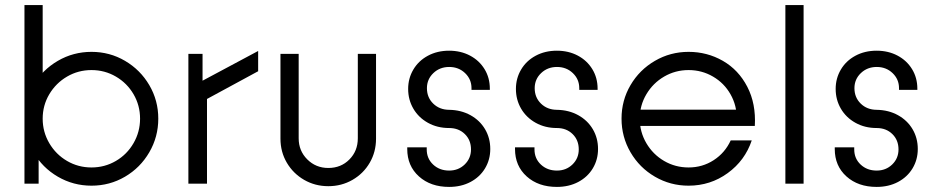

<svg xmlns="http://www.w3.org/2000/svg" viewBox="-20 -726 3699 759"><path d="M76.7 -257Q76.7 -329 112.2 -389.5Q147.7 -450 208.7 -485.5Q269.7 -521 341.7 -521Q413.7 -521 474.2 -485.5Q534.7 -450 570.2 -389.5Q605.7 -329 605.7 -257Q605.7 -185 570.2 -124Q534.7 -63 474.2 -27.5Q413.7 8 341.7 8Q269.7 8 208.7 -27.5Q147.7 -63 112.2 -124Q76.7 -185 76.7 -257ZM76.7 -706H148.7V-194.7L132.7 -166.1V0H76.7ZM533.7 -257Q533.7 -309.3 508 -353.4Q482.2 -397.6 438.1 -423.3Q394 -449 341.7 -449Q289.3 -449 245.2 -423.3Q201 -397.5 174.8 -353.4Q148.7 -309.2 148.7 -256.9Q148.7 -204.6 174.8 -160Q201 -115.4 245.1 -89.7Q289.3 -64 341.6 -64Q393.9 -64 438 -89.7Q482.2 -115.5 507.9 -160.1Q533.7 -204.7 533.7 -257Z M724.7 -513H780.7V-407L1000.5 -524.5V-444.4L798.3 -334.8V0H724.7Z M1088.7 -177.8V-513H1160.7V-179.3Q1160.7 -129.9 1194.6 -96Q1228.6 -62 1277.9 -62Q1328 -62 1361.2 -95.6Q1394.5 -129.2 1394.5 -179.3V-513H1466.5V-177.8Q1466.5 -125.5 1441.6 -82.7Q1416.7 -39.8 1373.4 -14.9Q1330.2 10 1277.9 10Q1225.7 10 1182.4 -14.9Q1139.2 -39.8 1113.9 -82.7Q1088.7 -125.5 1088.7 -177.8Z M1589.9 -136.9V-143.7H1666.9V-135.3Q1666.9 -99.3 1692.2 -75.5Q1717.5 -51.7 1755.5 -51.7Q1792.1 -51.7 1817 -75.8Q1841.9 -100 1841.9 -135.3Q1841.9 -172.3 1817.5 -196.1Q1793.1 -219.9 1755.5 -219.9Q1708.7 -219.9 1671.6 -240.6Q1634.5 -261.3 1614 -296.5Q1593.5 -331.7 1593.5 -374.5Q1593.5 -416.4 1614 -451Q1634.5 -485.7 1671.4 -505.6Q1708.4 -525.6 1755.5 -525.6Q1801.3 -525.6 1837.9 -506.3Q1874.5 -487 1895.4 -452.8Q1916.4 -418.5 1916.4 -375.6V-370.7H1843.9V-377.5Q1843.9 -412.7 1818.5 -437Q1793.1 -461.3 1755.8 -461.3Q1718.5 -461.3 1693.1 -437Q1667.7 -412.7 1667.7 -377.5Q1667.7 -340.5 1692.7 -316.3Q1717.7 -292.1 1755.5 -291.9Q1802.9 -291.1 1839.9 -270.6Q1876.9 -250.1 1897.5 -215.2Q1918.1 -180.2 1918.1 -137.1Q1918.1 -94.8 1897.4 -60.4Q1876.7 -26.1 1839.8 -6.6Q1802.9 12.9 1755.5 12.9Q1682.2 12.9 1636.1 -28.6Q1589.9 -70.1 1589.9 -136.9Z M2015.9 -136.9V-143.7H2092.9V-135.3Q2092.9 -99.3 2118.2 -75.5Q2143.5 -51.7 2181.5 -51.7Q2218.1 -51.7 2243 -75.8Q2267.9 -100 2267.9 -135.3Q2267.9 -172.3 2243.5 -196.1Q2219.1 -219.9 2181.5 -219.9Q2134.7 -219.9 2097.6 -240.6Q2060.5 -261.3 2040 -296.5Q2019.5 -331.7 2019.5 -374.5Q2019.5 -416.4 2040 -451Q2060.5 -485.7 2097.4 -505.6Q2134.4 -525.6 2181.5 -525.6Q2227.3 -525.6 2263.9 -506.3Q2300.5 -487 2321.4 -452.8Q2342.4 -418.5 2342.4 -375.6V-370.7H2269.9V-377.5Q2269.9 -412.7 2244.5 -437Q2219.1 -461.3 2181.8 -461.3Q2144.5 -461.3 2119.1 -437Q2093.7 -412.7 2093.7 -377.5Q2093.7 -340.5 2118.7 -316.3Q2143.7 -292.1 2181.5 -291.9Q2228.9 -291.1 2265.9 -270.6Q2302.9 -250.1 2323.5 -215.2Q2344.1 -180.2 2344.1 -137.1Q2344.1 -94.8 2323.4 -60.4Q2302.7 -26.1 2265.8 -6.6Q2228.9 12.9 2181.5 12.9Q2108.2 12.9 2062.1 -28.6Q2015.9 -70.1 2015.9 -136.9Z M2437 -257Q2437 -329 2472.5 -389.5Q2508 -450 2569 -485.5Q2630 -521 2702 -521Q2775.5 -521 2837.5 -485.5Q2899.5 -449.9 2934.2 -382.9Q2968.9 -315.8 2963.9 -228.3H2469.3V-292.6H2924L2892.2 -256.6Q2893.1 -308.7 2867.9 -353.1Q2842.8 -397.5 2798.7 -423.2Q2754.6 -449 2702 -449Q2649.7 -449 2605.5 -423.3Q2561.3 -397.5 2535.2 -353.4Q2509 -309.2 2509 -256.9Q2509 -204.6 2535.1 -160Q2561.3 -115.4 2605.4 -89.7Q2649.5 -64 2702 -64Q2756.9 -64 2801.4 -92.9Q2845.9 -121.7 2868.7 -171.1H2951.8Q2925.1 -91.3 2856.7 -41.7Q2788.4 8 2702 8Q2630 8 2569 -27.5Q2508 -63 2472.5 -124Q2437 -185 2437 -257Z M3084.7 -706H3156.7V0H3084.7Z M3279.9 -136.9V-143.7H3356.9V-135.3Q3356.9 -99.3 3382.2 -75.5Q3407.5 -51.7 3445.5 -51.7Q3482.1 -51.7 3507 -75.8Q3531.9 -100 3531.9 -135.3Q3531.9 -172.3 3507.5 -196.1Q3483.1 -219.9 3445.5 -219.9Q3398.7 -219.9 3361.6 -240.6Q3324.5 -261.3 3304 -296.5Q3283.5 -331.7 3283.5 -374.5Q3283.5 -416.4 3304 -451Q3324.5 -485.7 3361.4 -505.6Q3398.4 -525.6 3445.5 -525.6Q3491.3 -525.6 3527.9 -506.3Q3564.5 -487 3585.4 -452.8Q3606.4 -418.5 3606.4 -375.6V-370.7H3533.9V-377.5Q3533.9 -412.7 3508.5 -437Q3483.1 -461.3 3445.8 -461.3Q3408.5 -461.3 3383.1 -437Q3357.7 -412.7 3357.7 -377.5Q3357.7 -340.5 3382.7 -316.3Q3407.7 -292.1 3445.5 -291.9Q3492.9 -291.1 3529.9 -270.6Q3566.9 -250.1 3587.5 -215.2Q3608.1 -180.2 3608.1 -137.1Q3608.1 -94.8 3587.4 -60.4Q3566.7 -26.1 3529.8 -6.6Q3492.9 12.9 3445.5 12.9Q3372.2 12.9 3326.1 -28.6Q3279.9 -70.1 3279.9 -136.9Z"/></svg>

Font: Lineal Thin
Style: Regular
Weight: 200
Designer: Created by Frank Adebiaye with contributions from Anton Moglia & Ariel Martín Pérez
Created by Frank ADEBIAYE with FontF
Foundry: Velvetyne Type Foundry
Version: Version 2.000;Glyphs 3.2 (3227)